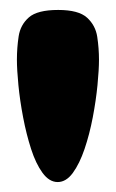

<svg xmlns="http://www.w3.org/2000/svg" viewBox="-20 -711 233 386"><path d="M96 -345Q79 -345 65.5 -363.5Q52 -382 42.5 -411.5Q33 -441 26.5 -475Q20 -509 17 -540Q14 -571 14 -591Q14 -615 17.5 -638Q21 -661 38 -676Q55 -691 97 -691Q138 -691 155 -675.5Q172 -660 175.5 -637Q179 -614 179 -591Q179 -571 176 -540Q173 -509 166.5 -475Q160 -441 150 -411.5Q140 -382 126.5 -363.5Q113 -345 96 -345Z"/></svg>

Font: Fredoka
Style: Bold
Weight: 700
Designer: Ben Nathan
Foundry: Milena B. Brandão, Ben Nathan
Version: Version 2.001